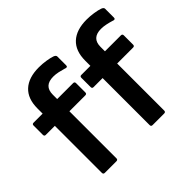

<svg xmlns="http://www.w3.org/2000/svg" viewBox="-160 -897 1100 1100"><g transform="rotate(-45 390.0 -347.5)"><path d="M114 0Q102 0 102 -12V-393H28Q17 -393 17 -405V-480Q17 -492 28 -492H102V-534Q102 -613 146.5 -654Q191 -695 274 -695Q303 -695 331.5 -690.5Q360 -686 377 -680Q393 -674 393 -664V-592Q393 -576 372 -585Q356 -590 335 -594.5Q314 -599 295 -599Q220 -599 220 -528V-492H349Q361 -492 361 -480V-405Q361 -393 349 -393H220V-12Q220 0 208 0ZM501 0Q489 0 489 -12V-393H415Q404 -393 404 -405V-480Q404 -492 415 -492H489V-534Q489 -613 533.5 -654Q578 -695 661 -695Q690 -695 718.5 -690.5Q747 -686 764 -680Q780 -674 780 -664V-592Q780 -576 759 -585Q743 -590 722 -594.5Q701 -599 682 -599Q607 -599 607 -528V-492H736Q748 -492 748 -480V-405Q748 -393 736 -393H607V-12Q607 0 595 0Z"/></g></svg>

Font: Sofia Sans
Style: Bold
Weight: 700
Designer: Botio Nikoltchev, Ani Petrova
Foundry: lettersoup
Version: Version 4.100; ttfautohint (v1.8.4.7-5d5b)